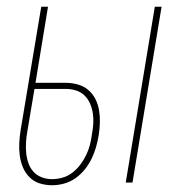

<svg xmlns="http://www.w3.org/2000/svg" viewBox="-20 -540 540 568"><path d="M352 0 438 -520H458L372 0ZM134 8Q115 8 97.5 2.5Q80 -3 67.5 -15.5Q55 -28 48 -44.5Q41 -61 38.5 -79.5Q36 -98 37 -117Q38 -136 41 -155L102 -520H122L85 -295H174Q193 -295 210.5 -290Q228 -285 241 -274Q254 -263 262 -247.5Q270 -232 273 -214Q276 -196 275.5 -177.5Q275 -159 272 -140Q269 -122 264 -104.5Q259 -87 251 -70.5Q243 -54 231 -39Q219 -24 203.5 -13Q188 -2 170 3Q152 8 134 8ZM134 -10Q149 -10 165 -14.5Q181 -19 194.5 -29.5Q208 -40 218 -53.5Q228 -67 235 -81.5Q242 -96 246 -111.5Q250 -127 252 -143Q255 -159 256 -174.5Q257 -190 254.5 -205.5Q252 -221 246 -234.5Q240 -248 229.5 -258Q219 -268 204.5 -272.5Q190 -277 174 -277H82L61 -152Q58 -136 57 -119.5Q56 -103 57.5 -87.5Q59 -72 64 -57.5Q69 -43 79 -32Q89 -21 103.5 -15.5Q118 -10 134 -10Z"/></svg>

Font: Iosevka Term Curly Thin
Style: Italic
Weight: 100
Italic angle: -9°
Designer: Belleve Invis
Foundry: Belleve Invis
Version: Version 32.3.0